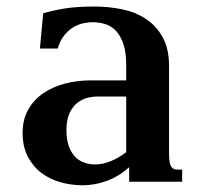

<svg xmlns="http://www.w3.org/2000/svg" viewBox="-20 -549 598 580"><path d="M361.3 -257.3H273.9Q253.9 -257.3 236.8 -251.2Q219.7 -245.1 207.3 -232.7Q194.8 -220.2 187.7 -201.2Q180.7 -182.1 180.7 -156.2Q180.7 -127.9 187.7 -108.2Q194.8 -88.4 206.5 -75.9Q218.3 -63.5 234.1 -57.9Q250 -52.2 267.6 -52.2Q290.5 -52.2 314.9 -62.3Q339.4 -72.3 361.3 -89.4ZM490.7 -85Q490.7 -69.8 492.2 -60.5Q493.7 -51.3 497.1 -45.9Q500.5 -40.5 505.1 -38.6Q509.8 -36.6 516.6 -36.6H530.3V0H370.1V-43.9Q339.4 -16.1 303 -2.7Q266.6 10.7 230 10.7Q195.8 10.7 163.3 1.7Q130.9 -7.3 105.2 -26.6Q79.6 -45.9 64 -75.9Q48.3 -106 48.3 -147.9Q48.3 -188 65.2 -217.8Q82 -247.6 110.4 -267.1Q138.7 -286.6 176 -296.4Q213.4 -306.2 253.9 -306.2H361.3V-352.1Q361.3 -392.1 352.3 -417.5Q343.3 -442.9 328.9 -457.3Q314.5 -471.7 296.1 -476.8Q277.8 -481.9 259.8 -481.9Q248.5 -481.9 233.2 -479Q217.8 -476.1 202.6 -467.3Q187.5 -458.5 174.6 -442.9Q161.6 -427.2 154.3 -402.3H100.6L110.4 -508.8Q125.5 -513.2 141.6 -516.8Q157.7 -520.5 176 -523.4Q194.3 -526.4 216.1 -527.8Q237.8 -529.3 264.6 -529.3Q307.6 -529.3 348.4 -521Q389.2 -512.7 420.7 -491.9Q452.1 -471.2 471.4 -436.5Q490.7 -401.9 490.7 -349.1Z"/></svg>

Font: Arian AMU Serif
Style: Bold
Weight: 700
Designer: Ruben Hakobyan (Tarumian)
Foundry: Ruben Hakobyan (Tarumian)
Version: Version 1.002